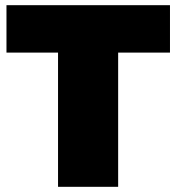

<svg xmlns="http://www.w3.org/2000/svg" viewBox="-20 -721 681 741"><path d="M5 -701V-518H204V0H436V-518H636V-701Z"/></svg>

Font: Montserrat arm Black
Style: Regular
Weight: 900
Designer: Julieta Ulanovsky
Foundry: Julieta Ulanovsky
Version: Version 6.000;PS 006.000;hotconv 1.0.88;makeotf.lib2.5.64775